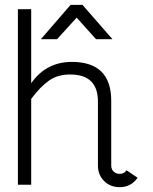

<svg xmlns="http://www.w3.org/2000/svg" viewBox="-20 -767 633 794"><path d="M445 -605H377L297 -694L216 -605H149L272 -747H321ZM109 -729V-423Q171 -511 277 -511Q440 -511 440 -350V-82Q440 -66 450.5 -57Q461 -48 475 -48Q494 -48 503 -63L549 -32Q522 7 475 7Q436 7 410.5 -18.5Q385 -44 385 -82V-347Q385 -459 270 -459Q219 -459 183 -434Q147 -409 109 -358V-3H54V-729Z"/></svg>

Font: Bellota
Style: Regular
Weight: 400
Designer: Kemie Guaida
Foundry: Kemie Guaida
Version: Version 1.000;PS 002.000;hotconv 1.0.70;makeotf.lib2.5.58329